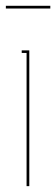

<svg xmlns="http://www.w3.org/2000/svg" viewBox="-20 -636 192 656"><path d="M70.8 -455.1H54.2V-463.9H80.1V0H70.8ZM151.9 -606.9H0V-616.2H151.9Z"/></svg>

Font: Rawengulk
Style: Ultralight
Weight: 200
Version: Version 0.92